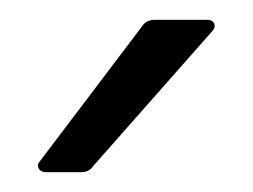

<svg xmlns="http://www.w3.org/2000/svg" viewBox="-20 -783 256 194"><path d="M74 -615Q70 -609 62 -609H27Q21 -609 19 -613Q17 -617 21 -621L124 -757Q128 -763 137 -763H189Q195 -763 196.5 -759Q198 -755 194 -751Z"/></svg>

Font: Open Sauce Two Light
Style: Regular
Weight: 300
Designer: Alfredo Marco Pradil
Foundry: Creative Sauce Fz LLC
Version: Version 1.477